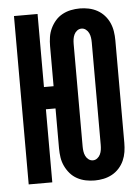

<svg xmlns="http://www.w3.org/2000/svg" viewBox="-53 -785 607 835"><g transform="rotate(-5 250.0 -367.5)"><path d="M327 8Q307 8 287.5 4Q268 0 250.5 -9.5Q233 -19 220 -34Q207 -49 198.5 -67Q190 -85 187 -104.5Q184 -124 184 -144V-319H142V0H39V-735H142V-416H184V-591Q184 -611 187 -630.5Q190 -650 198.5 -668Q207 -686 220 -701Q233 -716 250.5 -725.5Q268 -735 287.5 -739Q307 -743 327 -743Q346 -743 365.5 -739Q385 -735 402.5 -725.5Q420 -716 433.5 -701Q447 -686 455 -668Q463 -650 466 -630.5Q469 -611 469 -591V-144Q469 -124 466 -104.5Q463 -85 455 -67Q447 -49 433.5 -34Q420 -19 402.5 -9.5Q385 0 365.5 4Q346 8 327 8ZM327 -80Q337 -80 345.5 -86.5Q354 -93 358.5 -102.5Q363 -112 364.5 -122.5Q366 -133 366 -144V-591Q366 -602 364.5 -612.5Q363 -623 358.5 -632.5Q354 -642 345.5 -648.5Q337 -655 327 -655Q316 -655 307.5 -648.5Q299 -642 294.5 -632.5Q290 -623 288.5 -612.5Q287 -602 287 -591V-144Q287 -133 288.5 -122.5Q290 -112 294.5 -102.5Q299 -93 307.5 -86.5Q316 -80 327 -80Z"/></g></svg>

Font: Iosevka SS04
Style: Bold
Weight: 700
Monospace: yes
Designer: Belleve Invis
Foundry: Belleve Invis
Version: Version 19.0.0; ttfautohint (v1.8.4)